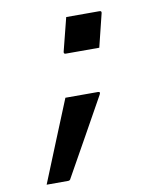

<svg xmlns="http://www.w3.org/2000/svg" viewBox="-83 -612 766 881"><g transform="rotate(-10 300.0 -171.0)"><path d="M410 -377H254Q243 -377 246 -388L285 -542H440Q451 -542 448 -531ZM163 200H63Q101 105 140 10.5Q179 -84 217 -178H369Q382 -178 374 -164Q330 -85 277.5 9Q225 103 175 192Q172 200 163 200Z"/></g></svg>

Font: Recursive Mn Lnr St Med
Style: Italic
Weight: 500
Italic angle: -15°
Monospace: yes
Version: Version 1.079;hotconv 1.0.112;makeotfexe 2.5.65598; ttfautoh